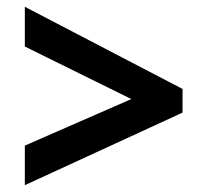

<svg xmlns="http://www.w3.org/2000/svg" viewBox="-20 -645 591 566"><path d="M53.2 -215.8 367.2 -353 53.2 -507.8V-625L518.1 -382.8V-313L53.2 -99.1Z"/></svg>

Font: CAA NEO Sans
Style: Bold Italic
Weight: 700
Italic angle: -12°
Version: Version 1.10